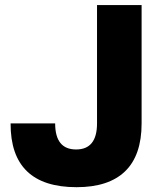

<svg xmlns="http://www.w3.org/2000/svg" viewBox="-20 -739 651 770"><path d="M22.5 -244.1H201.2Q201.2 -139.6 285.2 -139.6Q369.1 -139.6 369.1 -244.1V-718.8H547.9V-244.1Q547.9 -116.2 481.9 -52.2Q416 11.7 287.1 11.7Q21.5 11.7 22.5 -244.1Z"/></svg>

Font: Min Sans Black
Style: Regular
Weight: 900
Designer: Jinseong-Kim, NotoSansCJK, Nunito
Foundry: Jinseong-Kim
Version: Version 1.000